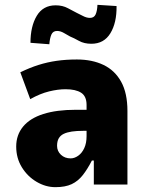

<svg xmlns="http://www.w3.org/2000/svg" viewBox="-20 -763 603 794"><path d="M209 11Q169 11 131.5 -11Q94 -33 70.5 -71Q47 -109 47 -157Q47 -205 75.5 -239.5Q104 -274 159 -291.5Q214 -309 293 -309H357V-222H325Q297 -222 277 -219Q257 -216 243.5 -209.5Q230 -203 223 -191Q216 -179 216 -160Q216 -138 232 -123Q248 -108 272 -108Q288 -108 303.5 -119Q319 -130 328.5 -150.5Q338 -171 338 -200V-329Q338 -365 315.5 -379.5Q293 -394 251 -394Q220 -394 183 -385Q146 -376 105 -353L64 -464Q103 -483 139.5 -494.5Q176 -506 214.5 -511.5Q253 -517 298 -517Q361 -517 408 -494.5Q455 -472 481 -425Q507 -378 507 -304V0H368V-99H360Q342 -64 322.5 -39Q303 -14 276.5 -1.5Q250 11 209 11ZM184 -580 106 -586Q106 -654 132 -697.5Q158 -741 210 -741Q239 -741 261 -729Q283 -717 297 -710Q308 -705 323 -697Q338 -689 352 -689Q369 -689 375.5 -703.5Q382 -718 383 -743L462 -738Q463 -669 436.5 -625.5Q410 -582 358 -582Q328 -582 306.5 -594Q285 -606 270 -612Q259 -618 244.5 -626.5Q230 -635 216 -635Q199 -635 192.5 -620Q186 -605 184 -580Z"/></svg>

Font: Nunito Sans 7pt Condensed Black
Style: Regular
Weight: 900
Width: 3
Designer: Vernon Adams
Foundry: Vernon Adams
Version: Version 3.101;gftools[0.9.27]